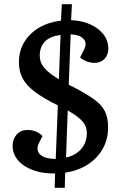

<svg xmlns="http://www.w3.org/2000/svg" viewBox="-20 -811 558 913"><path d="M240 82 242 14Q182 15 136.5 -2Q91 -19 65.5 -49Q40 -79 40 -117Q40 -150 59.5 -171.5Q79 -193 110 -193Q155 -193 182 -164L166 -132Q149 -98 170 -77Q191 -56 245 -55L255 -310Q186 -344 145.5 -374.5Q105 -405 87.5 -438.5Q70 -472 70 -515Q70 -569 95.5 -611Q121 -653 166 -679.5Q211 -706 270 -713L274 -791H322L318 -715Q370 -713 409.5 -695Q449 -677 472 -647.5Q495 -618 495 -580Q495 -550 477 -531Q459 -512 429 -512Q410 -512 391 -519.5Q372 -527 361 -538L380 -576Q395 -605 378 -625Q361 -645 316 -648L307 -408Q312 -405 318 -402.5Q324 -400 329 -397Q391 -365 427.5 -338.5Q464 -312 479 -281.5Q494 -251 494 -205Q494 -149 468.5 -103.5Q443 -58 397 -28.5Q351 1 290 10L288 82ZM260 -434 268 -645Q169 -632 169 -546Q169 -515 189 -490Q209 -465 260 -434ZM294 -62Q340 -72 366.5 -103Q393 -134 393 -179Q393 -209 373.5 -232.5Q354 -256 302 -286Z"/></svg>

Font: Literata 12pt Medium
Style: Italic
Weight: 500
Italic angle: -2°
Designer: Latin by Veronika Burian and Jose Scaglione. Greek by Irene Vlachou. Cyrillic by Vera Evstafieva
Foundry: TypeTogether
Version: Version 3.002